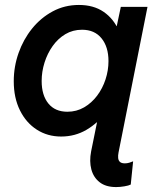

<svg xmlns="http://www.w3.org/2000/svg" viewBox="-20 -549 641 783"><path d="M453.6 213.9Q411.6 213.9 386.5 194.3Q361.3 174.8 352.5 141.8Q343.8 108.9 351.6 68.4L376 -51.8H352.5L392.1 -93.3L452.6 -397.5L438 -442.4H456.1L472.7 -521H581.5L463.4 72.8Q460.9 85.4 461.9 95.5Q462.9 105.5 469.2 111.3Q475.6 117.2 489.3 117.2Q498 117.2 507.3 114.5Q516.6 111.8 522.9 108.9L513.2 203.6Q504.9 208 487.1 210.9Q469.2 213.9 453.6 213.9ZM229.5 7.8Q173.8 7.8 130.1 -20.3Q86.4 -48.3 61.3 -99.1Q36.1 -149.9 36.1 -217.8Q36.1 -277.3 55.7 -332.8Q75.2 -388.2 110.8 -432.4Q146.5 -476.6 195.1 -502.7Q243.7 -528.8 301.8 -528.8Q361.8 -528.8 402.6 -500.7Q443.4 -472.7 464.4 -424.1Q485.4 -375.5 485.4 -314Q485.4 -254.9 466.8 -197.5Q448.2 -140.1 414.1 -93.8Q379.9 -47.4 333 -19.8Q286.1 7.8 229.5 7.8ZM254.9 -93.3Q292 -93.3 322.8 -111.1Q353.5 -128.9 376 -158.7Q398.4 -188.5 410.4 -225.3Q422.4 -262.2 422.4 -299.8Q422.4 -357.9 394 -392.8Q365.7 -427.7 314.5 -427.7Q276.9 -427.7 246.6 -409.7Q216.3 -391.6 194.8 -361.3Q173.3 -331.1 161.6 -293.9Q149.9 -256.8 149.9 -218.8Q149.9 -160.6 177.2 -127Q204.6 -93.3 254.9 -93.3Z"/></svg>

Font: Reddit Sans SemiBold
Style: Italic
Weight: 600
Italic angle: -11.25°
Designer: Stephen Hutchings
Version: Version 1.013